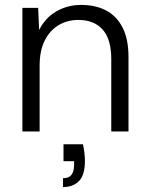

<svg xmlns="http://www.w3.org/2000/svg" viewBox="-20 -534 602 780"><path d="M71 0V-502H135L139 -412Q163 -461 208.5 -487.5Q254 -514 310 -514Q368 -514 411 -491.5Q454 -469 478 -422Q502 -375 502 -302V0H432V-294Q432 -375 397 -414Q362 -453 298 -453Q253 -453 217.5 -431.5Q182 -410 161.5 -369Q141 -328 141 -267V0ZM236 226V190Q260 190 270.5 176Q281 162 281 135V121H238V52H317Q321 70 323 87.5Q325 105 325 119Q325 177 301 201.5Q277 226 236 226Z"/></svg>

Font: DM Sans 16pt Light
Style: Regular
Weight: 300
Version: Version 4.004;gftools[0.9.30]